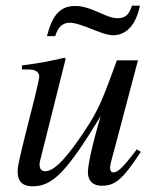

<svg xmlns="http://www.w3.org/2000/svg" viewBox="-20 -644 540 675"><path d="M444 -624C433 -591 420 -580 393 -580C378 -580 361 -585 331 -599C293 -616 268 -623 245 -623C193 -623 165 -594 145 -517H174C184 -549 200 -564 225 -564C242 -564 266 -557 320 -535C346 -525 364 -520 377 -520C425 -520 458 -557 472 -624ZM461 -119C410 -52 394 -38 378 -38C371 -38 367 -44 367 -55C367 -67 381 -114 386 -133L465 -432H391C342 -298 328 -260 281 -189C219 -95 173 -42 139 -42C124 -42 119 -52 119 -67C119 -71 121 -80 122 -83L211 -438L207 -441C150 -428 114 -421 57 -414V-400C95 -400 98 -399 107 -394C113 -391 118 -383 118 -376C118 -368 112 -342 104 -309L69 -170C51 -97 42 -61 42 -42C42 -5 60 11 95 11C166 11 216 -42 334 -236C302 -128 289 -61 289 -39C289 -8 307 9 337 9C384 9 410 -11 475 -110Z"/></svg>

Font: STIXGeneral
Style: Italic
Weight: 400
Italic angle: -16.33°
Designer: MicroPress Inc., with final additions and corrections provided by Coen Hoffman, Elsevier (retired)
Version: Version 1.1.0